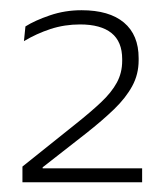

<svg xmlns="http://www.w3.org/2000/svg" viewBox="-20 -728 334 385"><path d="M25 -362.5V-394L130 -478Q161.5 -503 182.5 -522.8Q203.5 -542.5 214.2 -562.2Q225 -582 225 -606V-609.5Q225 -644.5 203.5 -661.8Q182 -679 140.5 -679Q109.5 -679 81.2 -669.8Q53 -660.5 28 -645.5L31 -675Q50 -687 80 -697.2Q110 -707.5 143.5 -707.5Q199 -707.5 228.5 -682.8Q258 -658 258 -611.5V-607Q258 -579 245.2 -555.5Q232.5 -532 209 -509.2Q185.5 -486.5 152.5 -460.5L65.5 -392.5V-384L52 -390.5H265V-362.5Z"/></svg>

Font: Anek Telugu ExtraLight
Style: Regular
Weight: 250
Version: Version 1.003